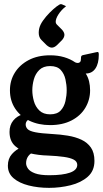

<svg xmlns="http://www.w3.org/2000/svg" viewBox="-20 -718 499 927"><path d="M222 -399Q189 -399 170 -380.5Q151 -362 143.5 -335Q136 -308 136 -282Q136 -257 143.5 -230Q151 -203 170 -184.5Q189 -166 222 -166Q256 -166 273 -184.5Q290 -203 296 -230Q302 -257 302 -282Q302 -308 296 -335Q290 -362 273 -380.5Q256 -399 222 -399ZM146 15Q126 22 116 36.5Q106 51 106 70Q106 83 115.5 96.5Q125 110 149.5 119Q174 128 218 128Q283 128 318 115.5Q353 103 353 78Q353 62 336.5 53Q320 44 288.5 39.5Q257 35 212 33Q167 32 124 22Q81 12 53.5 -12.5Q26 -37 26 -81Q26 -114 44 -136Q62 -158 90 -166L125 -144Q119 -142 114 -138Q109 -134 106.5 -128.5Q104 -123 104 -117Q104 -104 113.5 -94.5Q123 -85 150.5 -79.5Q178 -74 232 -71Q271 -69 307.5 -63Q344 -57 373 -43.5Q402 -30 419 -5.5Q436 19 436 59Q436 107 403.5 135.5Q371 164 320.5 176.5Q270 189 217 189Q164 189 118.5 177.5Q73 166 45.5 142.5Q18 119 18 82Q18 48 37.5 26Q57 4 85 -8ZM222 -114Q166 -114 122 -135Q78 -156 53 -194Q28 -232 28 -282Q28 -329 51.5 -367Q75 -405 118.5 -428Q162 -451 222 -451Q259 -451 289.5 -442Q320 -433 343 -417Q347 -415 350.5 -414.5Q354 -414 356 -414Q362 -414 366.5 -418.5Q371 -423 371 -436V-439Q371 -444 373 -447.5Q375 -451 381 -452L445 -466Q449 -467 452 -467Q457 -467 457 -454Q457 -411 440.5 -387Q424 -363 394 -363Q405 -346 410 -325.5Q415 -305 415 -282Q415 -236 392 -197.5Q369 -159 325.5 -136.5Q282 -114 222 -114ZM180 -525Q167 -538 167 -560Q167 -565 167.5 -569.5Q168 -574 169 -579Q173 -598 187.5 -618.5Q202 -639 220 -657Q238 -675 253 -686.5Q268 -698 274 -698Q277 -698 281.5 -696Q286 -694 299 -688Q276 -670 262.5 -649Q249 -628 249 -613Q249 -605 255 -599L280 -574Q291 -561 291 -550Q291 -538 280 -525L255 -500Q242 -488 230 -488Q219 -488 205 -500Z"/></svg>

Font: Young Serif Light
Style: Regular
Weight: 300
Designer: Bastien Sozeau
Foundry: NBR — Bastien Sozeau
Version: Version 5.001